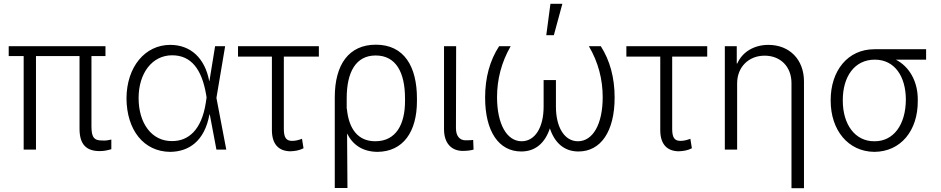

<svg xmlns="http://www.w3.org/2000/svg" viewBox="-20 -790 4968 1014"><path d="M537 -546H26V-494H105V0H170V-494H400V-110C400 -27 436 8 507 8C529 8 547 4 568 -2V-53C551 -49 538 -47 523 -48C478 -47 463 -63 463 -122V-494H537Z M879 12C976 11 1060 -43 1086 -185H1088L1123 0H1175L1123 -273L1169 -546H1116L1086 -362H1085C1062 -483 987 -553 879 -553C746 -553 649 -437 648 -271C649 -103 739 11 879 12ZM712 -272C712 -404 784 -498 889 -498C990 -498 1045 -424 1068 -294L1071 -275L1067 -248C1045 -104 975 -44 888 -45C782 -44 712 -138 712 -272Z M1664 -546H1237V-491H1416V-103C1416 -28 1452 8 1513 9C1537 8 1560 5 1583 -7L1575 -57C1559 -51 1542 -46 1523 -46C1493 -46 1479 -61 1479 -109V-491H1664Z M1748 -276V203H1815L1813 -85C1844 -23 1897 11 1973 12C2110 11 2182 -95 2182 -256V-270C2182 -438 2115 -554 1965 -554C1823 -554 1748 -450 1748 -276ZM1811 -271C1811 -409 1859 -497 1964 -497C2071 -497 2119 -408 2119 -270V-256C2119 -134 2072 -44 1962 -44C1869 -44 1822 -111 1812 -215H1811Z M2325 -546V-107C2325 -34 2364 7 2424 7C2450 7 2472 3 2481 0L2479 -51C2474 -50 2461 -49 2439 -49C2408 -49 2388 -71 2388 -113L2389 -546Z M2677 -546H2616C2567 -471 2542 -380 2542 -275C2542 -96 2614 10 2733 10C2807 10 2858 -34 2884 -112C2910 -34 2961 10 3035 10C3153 10 3226 -96 3226 -275C3226 -380 3201 -471 3153 -546H3090C3140 -461 3163 -370 3163 -277C3163 -134 3111 -44 3032 -44C2963 -44 2916 -115 2916 -227V-367H2851V-227C2851 -116 2805 -44 2735 -44C2657 -44 2605 -134 2605 -277C2605 -370 2628 -461 2677 -546ZM2865 -604H2905L2950 -770H2887Z M3715 -546H3288V-491H3467V-103C3467 -28 3503 8 3564 9C3588 8 3611 5 3634 -7L3626 -57C3610 -51 3593 -46 3574 -46C3544 -46 3530 -61 3530 -109V-491H3715Z M3873 -350C3873 -436 3934 -496 4018 -496C4103 -496 4160 -437 4160 -351V204H4226V-360C4226 -475 4150 -553 4038 -553C3962 -553 3900 -515 3874 -455H3871V-546H3808V0H3873Z M4367 -262V-258C4367 -103 4459 11 4598 12C4737 11 4828 -100 4827 -257V-262C4828 -359 4783 -438 4711 -475H4871V-530H4598C4456 -530 4367 -415 4367 -262ZM4431 -258V-262C4431 -384 4492 -475 4600 -475C4706 -475 4763 -385 4764 -267V-262C4763 -134 4701 -43 4598 -44C4495 -43 4431 -134 4431 -258Z"/></svg>

Font: Wafeq Light
Style: Regular
Weight: 300
Designer: Rasmus Andersson & Azza Alameddine
Foundry: Google & TypeTogether
Version: Version 3.000;January 28, 2025;FontCreator 15.0.0.3014 64-bi